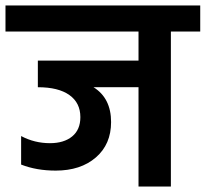

<svg xmlns="http://www.w3.org/2000/svg" viewBox="-47 -680 750 700"><path d="M-27 -660H683V-565H576V0H458V-362H294Q358 -322 358 -235Q358 -154 302.5 -106Q247 -58 156 -58Q86 -58 30 -80V-184Q79 -158 135 -158Q186 -158 216 -182.5Q246 -207 246 -253Q246 -305 206 -333.5Q166 -362 91 -362V-459H458V-565H-27Z"/></svg>

Font: Hind SemiBold
Style: Regular
Weight: 600
Designer: Manushi Parikh, Satya Rajpurohit
Foundry: Indian Type Foundry
Version: Version 2.001;PS 1.0;hotconv 1.0.79;makeotf.lib2.5.61930; tt